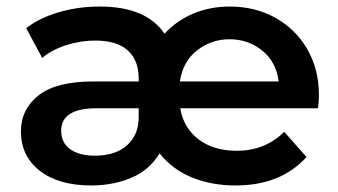

<svg xmlns="http://www.w3.org/2000/svg" viewBox="-20 -560 1032 587"><path d="M952 -229H531Q541 -169 587 -134Q633 -99 704 -99Q790 -99 849 -157L917 -80Q839 7 700 7Q628 7 568 -17Q508 -41 468 -91Q436 -39 380.5 -16Q325 7 259 7Q159 7 101.5 -38Q44 -83 44 -158Q44 -226 98 -268.5Q152 -311 266 -311H404V-320Q404 -376 370.5 -406Q337 -436 271 -436Q226 -436 182.5 -422Q139 -408 109 -383L60 -474Q102 -506 161 -523Q220 -540 285 -540Q427 -540 483 -457Q520 -497 571 -518.5Q622 -540 683 -540Q760 -540 822 -505.5Q884 -471 919.5 -409.5Q955 -348 955 -269Q955 -246 952 -229ZM530 -311H832Q824 -372 781 -406Q738 -440 682 -440Q626 -440 582.5 -406Q539 -372 530 -311ZM404 -201V-229H275Q167 -229 167 -160Q167 -124 194.5 -104Q222 -84 270 -84Q333 -84 368.5 -116Q404 -148 404 -201Z"/></svg>

Font: mBank SemiBold
Style: Regular
Weight: 600
Designer: Julieta Ulanovsky
Foundry: Julieta Ulanovsky
Version: Version 7.200